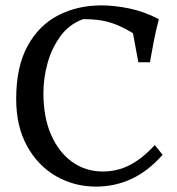

<svg xmlns="http://www.w3.org/2000/svg" viewBox="-20 -685 658 712"><path d="M569 -614Q558 -571 550.5 -533Q543 -495 536 -454H493L473 -562Q438 -583 410 -594Q382 -605 353.5 -609.5Q325 -614 288 -614Q236 -595 203.5 -550Q171 -505 156 -449.5Q141 -394 141 -340Q141 -249 170 -184Q199 -119 248.5 -84Q298 -49 361 -49Q415 -49 461.5 -73Q508 -97 554 -147L583 -111Q529 -50 467.5 -21.5Q406 7 336 7Q255 7 187.5 -32Q120 -71 80 -144Q40 -217 40 -318Q40 -437 82 -514Q124 -591 195.5 -628Q267 -665 356 -665Q403 -665 458 -654Q513 -643 569 -614Z"/></svg>

Font: Ruwudu
Style: Regular
Weight: 400
Designer: Becca Hirsbrunner Spalinger
Foundry: SIL International
Version: Version 3.000